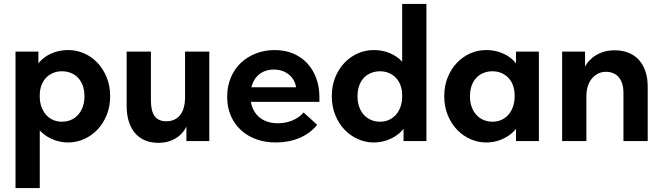

<svg xmlns="http://www.w3.org/2000/svg" viewBox="-20 -720 3379 980"><path d="M183 240V-111V-125.5V-325.5L176 -332.5V-456.5H59.2V-332.5V-325.5V240ZM328.5 7.2Q369.8 7.2 408.4 -9.8Q447 -26.8 476.8 -57.8Q506.5 -88.8 524.4 -132.4Q542.3 -176 542.3 -229Q542.3 -282 524.6 -325.1Q507 -368.3 477.6 -399.3Q448.3 -430.3 409.6 -447.4Q371 -464.5 328.5 -464.5Q292.5 -464.5 261.6 -454.4Q230.8 -444.3 207.5 -427Q184.3 -409.8 169.8 -387.9Q155.3 -366 153 -342V-234.5H183Q183 -260.8 191 -283.1Q199 -305.5 213.8 -321.6Q228.5 -337.7 249.6 -347Q270.8 -356.2 296.3 -356.2Q319.2 -356.2 340.1 -348.4Q361 -340.5 376.9 -324.5Q392.7 -308.5 401.9 -284.5Q411 -260.5 411 -228.5Q411 -198.5 402.4 -174.5Q393.7 -150.5 378.1 -133.5Q362.5 -116.5 341.5 -107.6Q320.5 -98.8 296 -98.8Q271.3 -98.8 250.4 -108.1Q229.5 -117.5 214.8 -134.4Q200 -151.3 191.5 -174.9Q183 -198.5 183 -226.8H148V-120.8Q153.8 -94.3 169.9 -70.9Q186 -47.5 209.9 -30.4Q233.8 -13.3 264.3 -3Q294.8 7.2 328.5 7.2Z M787.5 9Q819.7 9 845.5 0.4Q871.2 -8.2 890.9 -23.6Q910.5 -39 923.7 -60Q937 -81 943.7 -105L931.5 -128V0H1048.3V-456.5H924.5V-224.5Q924.5 -194.5 918.2 -171.5Q912 -148.5 899.6 -132.9Q887.2 -117.3 869.3 -109.1Q851.3 -101 828.5 -101Q789.5 -101 769.9 -126.5Q750.3 -152 750.3 -207V-456.5H626.5V-179Q626.5 -132 638.5 -96.6Q650.5 -61.2 671.5 -38Q692.5 -14.7 722 -2.9Q751.5 9 787.5 9Z M1387.8 7.2Q1454 7.2 1508.6 -15.9Q1563.3 -39 1599 -82.8L1529.5 -146Q1506.8 -119.3 1472.1 -105Q1437.5 -90.8 1397.8 -90.8Q1366.8 -90.8 1340.6 -100.4Q1314.5 -110 1296.4 -128.1Q1278.3 -146.3 1268.1 -172.3Q1258 -198.3 1258 -231.8Q1258 -262.8 1266.8 -287.4Q1275.5 -312 1290.9 -329.2Q1306.3 -346.5 1328.4 -355.7Q1350.5 -365 1377 -365Q1403.8 -365 1425 -356.5Q1446.2 -348 1461.4 -333.4Q1476.5 -318.7 1484.5 -299Q1492.5 -279.3 1492.5 -257.3V-221.8L1567.3 -274.5H1210.8V-200H1610.3V-225.7Q1610.3 -275.8 1594.8 -319.1Q1579.3 -362.5 1550 -395Q1520.8 -427.5 1478.3 -446Q1435.8 -464.5 1381.8 -464.5Q1331.8 -464.5 1287.5 -447.6Q1243.2 -430.8 1210.2 -399.9Q1177.2 -369 1158.4 -324.6Q1139.5 -280.3 1139.5 -225.3Q1139.5 -173 1157.7 -130.3Q1176 -87.5 1208.7 -56.9Q1241.5 -26.3 1287.1 -9.5Q1332.8 7.2 1387.8 7.2Z M2039.7 0H2156.5V-325.5V-332.5V-700H2032.7V-332.5V-325.5V-126L2039.7 -111ZM1887.2 7.2Q1921.7 7.2 1951.9 -3Q1982 -13.3 2005.9 -30.4Q2029.7 -47.5 2045.9 -70.9Q2062 -94.3 2067.8 -120.8V-226.8H2032.7Q2032.7 -198.5 2024.2 -174.9Q2015.7 -151.3 2001 -134.4Q1986.2 -117.5 1965.4 -108.1Q1944.5 -98.8 1919.8 -98.8Q1895.3 -98.8 1874.3 -107.6Q1853.3 -116.5 1837.6 -133.5Q1822 -150.5 1813.4 -174.5Q1804.8 -198.5 1804.8 -228.5Q1804.8 -260.5 1813.9 -284.5Q1823 -308.5 1838.9 -324.5Q1854.8 -340.5 1875.8 -348.4Q1896.8 -356.2 1919.5 -356.2Q1945 -356.2 1966.1 -347Q1987.2 -337.7 2002 -321.6Q2016.7 -305.5 2024.7 -283.1Q2032.7 -260.8 2032.7 -234.5H2062.8V-342Q2060.5 -366 2046 -387.9Q2031.5 -409.8 2008.2 -427Q1985 -444.3 1954.1 -454.4Q1923.2 -464.5 1887.2 -464.5Q1844.7 -464.5 1806.1 -447.4Q1767.5 -430.3 1738.1 -399.3Q1708.7 -368.3 1691.1 -325.1Q1673.5 -282 1673.5 -229Q1673.5 -176 1691.4 -132.4Q1709.2 -88.8 1739 -57.8Q1768.7 -26.8 1807.4 -9.8Q1846 7.2 1887.2 7.2Z M2613.7 0H2730.5V-325.5V-332.5V-456.5H2613.7V-332.5L2606.7 -325.5V-126L2613.7 -111ZM2461.2 7.2Q2495.7 7.2 2525.9 -3Q2556 -13.3 2579.9 -30.4Q2603.7 -47.5 2619.9 -70.9Q2636 -94.3 2641.8 -120.8V-226.8H2606.7Q2606.7 -198.5 2598.2 -174.9Q2589.7 -151.3 2575 -134.4Q2560.2 -117.5 2539.4 -108.1Q2518.5 -98.8 2493.8 -98.8Q2469.3 -98.8 2448.3 -107.6Q2427.3 -116.5 2411.6 -133.5Q2396 -150.5 2387.4 -174.5Q2378.8 -198.5 2378.8 -228.5Q2378.8 -260.5 2387.9 -284.5Q2397 -308.5 2412.9 -324.5Q2428.8 -340.5 2449.8 -348.4Q2470.8 -356.2 2493.5 -356.2Q2519 -356.2 2540.1 -347Q2561.2 -337.7 2576 -321.6Q2590.7 -305.5 2598.7 -283.1Q2606.7 -260.8 2606.7 -234.5H2636.8V-342Q2634.5 -366 2620 -387.9Q2605.5 -409.8 2582.2 -427Q2559 -444.3 2528.1 -454.4Q2497.2 -464.5 2461.2 -464.5Q2418.7 -464.5 2380.1 -447.4Q2341.5 -430.3 2312.1 -399.3Q2282.7 -368.3 2265.1 -325.1Q2247.5 -282 2247.5 -229Q2247.5 -176 2265.4 -132.4Q2283.2 -88.8 2313 -57.8Q2342.7 -26.8 2381.4 -9.8Q2420 7.2 2461.2 7.2Z M2849.2 0H2973V-325.5L2966.1 -332.5V-456.5H2849.2V-332.5V-325.5V-126V-111ZM3162.2 -244.7V0H3286V-266.8V-277.3Q3286 -322.8 3273.9 -357.4Q3261.8 -392 3239.8 -415.6Q3217.8 -439.3 3186.6 -451.3Q3155.5 -463.3 3117.4 -463.3Q3081.5 -463.3 3052.6 -452.8Q3023.8 -442.3 3002.6 -424.5Q2981.5 -406.8 2968 -383.4Q2954.5 -360 2949.3 -334V-229H2973Q2973 -255.2 2979.6 -277.7Q2986.3 -300.2 2999.4 -316.9Q3012.5 -333.5 3031.1 -343.5Q3049.8 -353.5 3073.5 -353.5Q3091.5 -353.5 3107.9 -347.2Q3124.2 -341 3136.2 -328Q3148.2 -315 3155.2 -294.5Q3162.2 -273.9 3162.2 -244.7Z"/></svg>

Font: Tilda Sans VF
Style: Regular
Weight: 400
Designer: ParaType Ltd
Foundry: ParaType Ltd
Version: Version 1.010